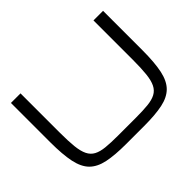

<svg xmlns="http://www.w3.org/2000/svg" viewBox="-148 -1032 1330 1330"><g transform="rotate(-45 517.5 -367.0)"><path d="M429.2 15.6Q319.3 15.6 248.5 0.7Q177.7 -14.2 137.9 -54.2Q98.1 -94.2 82.3 -169.4Q66.4 -244.6 66.4 -365.2V-750H160.2V-365.2Q160.2 -282.2 166 -227.5Q171.9 -172.9 188 -140.1Q204.1 -107.4 234.1 -91.3Q264.2 -75.2 312 -70.3Q359.9 -65.4 429.2 -65.4H606Q675.8 -65.4 723.4 -70.3Q771 -75.2 801 -91.3Q831.1 -107.4 847.2 -140.1Q863.3 -172.9 869.1 -227.5Q875 -282.2 875 -365.2V-750H968.8V-365.2Q968.8 -244.6 952.9 -169.4Q937 -94.2 897.2 -54.2Q857.4 -14.2 786.6 0.7Q715.8 15.6 606 15.6Z"/></g></svg>

Font: Michroma
Style: Regular
Weight: 400
Designer: Vernon Adams
Foundry: Vernon Adams
Version: Version 1.100; ttfautohint (v1.8.4.7-5d5b);gftools[0.9.29]